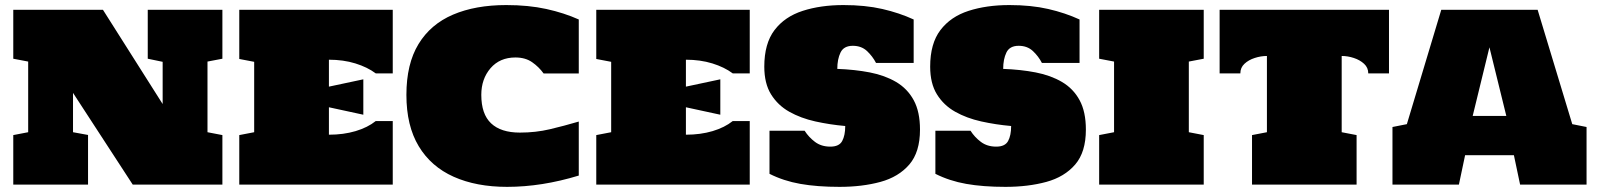

<svg xmlns="http://www.w3.org/2000/svg" viewBox="-20 -726 6287 755"><path d="M32.2 0V-194.8L90.8 -206.1V-483.9L32.2 -495.1V-687.5H384.8L619.6 -316.9V-482.9L561 -495.1V-687.5H854.5V-495.1L795.9 -483.9V-206.1L854.5 -194.8V0H502L267.1 -360.8V-206.1L326.2 -195.3V0Z M920.9 0V-194.8L979.5 -206.1V-482.9L920.9 -494.1V-687.5H1524.4V-437.5H1457.5Q1424.8 -461.9 1377.4 -476.6Q1330.1 -491.2 1273.4 -491.2V-385.3L1408.7 -414.1V-274.9L1273.4 -304.2V-196.3Q1330.6 -196.3 1378.2 -210.4Q1425.8 -224.6 1457.5 -250H1524.4V0Z M1974.1 8.8Q1853 8.8 1763.9 -31Q1674.8 -70.8 1626.5 -151.1Q1578.1 -231.4 1578.1 -353Q1578.1 -474.6 1625.7 -552.7Q1673.3 -630.9 1761.5 -668.5Q1849.6 -706.1 1970.7 -706.1Q2058.1 -706.1 2128.2 -690.7Q2198.2 -675.3 2255.9 -649.4V-437H2117.7Q2099.1 -462.9 2072.5 -481.4Q2045.9 -500 2006.8 -500Q1945.3 -500 1908.9 -457.8Q1872.6 -415.5 1872.6 -353Q1872.6 -277.3 1911.1 -241Q1949.7 -204.6 2024.4 -204.6Q2086.4 -204.6 2142.3 -217.8Q2198.2 -231 2255.9 -248V-35.6Q2110.4 8.8 1974.1 8.8Z M2324.7 0V-194.8L2383.3 -206.1V-482.9L2324.7 -494.1V-687.5H2928.2V-437.5H2861.3Q2828.6 -461.9 2781.2 -476.6Q2733.9 -491.2 2677.2 -491.2V-385.3L2812.5 -414.1V-274.9L2677.2 -304.2V-196.3Q2734.4 -196.3 2782 -210.4Q2829.6 -224.6 2861.3 -250H2928.2V0Z M3281.2 8.8Q3193.4 8.8 3127.2 -2.9Q3061 -14.6 3005.9 -42.5V-211.9H3144Q3160.2 -186.5 3184.8 -168Q3209.5 -149.4 3245.1 -149.4Q3279.8 -149.4 3291.7 -171.4Q3303.7 -193.4 3303.7 -230.5Q3243.2 -235.8 3186 -248.5Q3128.9 -261.2 3083.7 -286.6Q3038.6 -312 3012 -355Q2985.4 -397.9 2985.4 -463.9Q2985.4 -554.7 3025.6 -607.7Q3065.9 -660.6 3136.5 -683.3Q3207 -706.1 3296.9 -706.1Q3382.3 -706.1 3449.5 -690.7Q3516.6 -675.3 3572.8 -649.4V-478.5H3424.8Q3411.1 -504.9 3389.2 -525.4Q3367.2 -545.9 3333.5 -545.9Q3297.9 -545.9 3285.2 -519.5Q3272.5 -493.2 3272.5 -455.1Q3341.3 -452.6 3400.4 -441.2Q3459.5 -429.7 3503.9 -403.6Q3548.3 -377.4 3573 -332Q3597.7 -286.6 3597.7 -216.3Q3597.7 -127.9 3555.7 -79.1Q3513.7 -30.3 3442.1 -10.7Q3370.6 8.8 3281.2 8.8Z M3933.6 8.8Q3845.7 8.8 3779.5 -2.9Q3713.4 -14.6 3658.2 -42.5V-211.9H3796.4Q3812.5 -186.5 3837.2 -168Q3861.8 -149.4 3897.5 -149.4Q3932.1 -149.4 3944.1 -171.4Q3956.1 -193.4 3956.1 -230.5Q3895.5 -235.8 3838.4 -248.5Q3781.2 -261.2 3736.1 -286.6Q3690.9 -312 3664.3 -355Q3637.7 -397.9 3637.7 -463.9Q3637.7 -554.7 3678 -607.7Q3718.3 -660.6 3788.8 -683.3Q3859.4 -706.1 3949.2 -706.1Q4034.7 -706.1 4101.8 -690.7Q4168.9 -675.3 4225.1 -649.4V-478.5H4077.1Q4063.5 -504.9 4041.5 -525.4Q4019.5 -545.9 3985.8 -545.9Q3950.2 -545.9 3937.5 -519.5Q3924.8 -493.2 3924.8 -455.1Q3993.7 -452.6 4052.7 -441.2Q4111.8 -429.7 4156.2 -403.6Q4200.7 -377.4 4225.3 -332Q4250 -286.6 4250 -216.3Q4250 -127.9 4208 -79.1Q4166 -30.3 4094.5 -10.7Q4022.9 8.8 3933.6 8.8Z M4302.2 0V-194.8L4360.8 -206.1V-483.9L4302.2 -495.1V-687.5H4713.4V-495.1L4654.8 -483.9V-206.1L4713.4 -194.8V0Z M4903.3 0V-194.8L4961.9 -206.1V-505.9Q4938 -505.9 4913.8 -498Q4889.6 -490.2 4873.5 -475.1Q4857.4 -460 4857.4 -437.5H4775.9V-687.5H5441.9V-437.5H5360.4Q5360.4 -460 5344 -475.1Q5327.6 -490.2 5303.7 -498Q5279.8 -505.9 5255.9 -505.9V-206.1L5314.5 -194.8V0Z M5455.6 0V-226.6L5512.2 -237.8L5647.5 -687.5H6026.4L6162.6 -237.8L6218.8 -226.6V0H5957.5L5933.1 -115.7H5741.2L5716.8 0ZM5771 -270H5903.3L5836.9 -540Z"/></svg>

Font: Holtwood One SC
Style: Regular
Weight: 400
Designer: Vernon Adams
Foundry: Vernon Adams
Version: Version 1.100; ttfautohint (v1.8.4.7-5d5b)